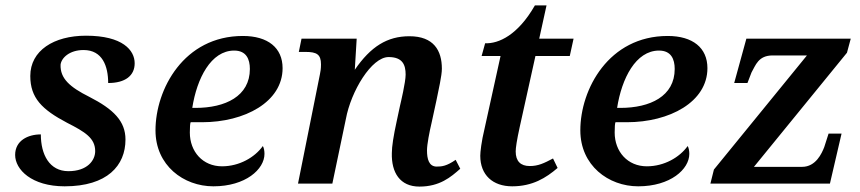

<svg xmlns="http://www.w3.org/2000/svg" viewBox="-20 -679 3181 710"><path d="M219 10C377 10 444 -67 444 -163C444 -231 400 -275 310 -321C238 -357 202 -389 204 -440C207 -465 237 -494 289 -494C359 -494 380 -434 380 -372C443 -372 478 -399 478 -445C478 -493 434 -547 298 -547C179 -547 92 -492 92 -398C92 -317 135 -274 228 -225C295 -191 332 -168 332 -120C332 -86 303 -46 233 -46C163 -46 131 -107 131 -182C83 -182 36 -159 36 -106C36 -52 97 10 219 10Z M769 10C888 10 958 -53 958 -110C958 -121 956 -132 952 -139C922 -97 865 -64 801 -64C730 -64 682 -118 682 -189C682 -209 683 -223 685 -227H727C885 -227 1025 -302 1025 -427C1025 -502 971 -546 878 -546C660 -546 555 -349 555 -197C555 -67 659 10 769 10ZM691 -280C708 -389 760 -492 846 -492C891 -492 904 -460 904 -424C904 -323 813 -280 703 -280Z M1682 -55 1665 -88C1632 -65 1614 -63 1595 -63C1566 -63 1559 -91 1559 -123C1559 -145 1568 -191 1576 -225L1594 -308C1602 -348 1614 -399 1614 -425C1614 -492 1584 -545 1494 -545C1412 -545 1351 -507 1292 -421L1299 -536H1095L1085 -487H1110C1151 -487 1167 -478 1167 -441C1167 -424 1165 -414 1163 -404L1082 0H1209L1259 -239C1278 -342 1354 -468 1417 -468C1469 -468 1480 -439 1480 -403C1480 -375 1462 -300 1459 -287L1447 -231C1435 -176 1429 -137 1429 -113C1427 -41 1459 11 1531 11C1606 11 1647 -24 1682 -55Z M1874 10C1949 10 1999 -21 2042 -58L2025 -93C1991 -75 1970 -65 1939 -65C1905 -65 1887 -83 1887 -119C1887 -132 1891 -160 1902 -210L1960 -472H2087L2101 -536H1974L2001 -659H1958C1895 -549 1824 -517 1774 -519L1761 -472H1831L1772 -204C1760 -155 1756 -116 1756 -103C1756 -32 1802 10 1874 10Z M2340 10C2459 10 2529 -53 2529 -110C2529 -121 2527 -132 2523 -139C2493 -97 2436 -64 2372 -64C2301 -64 2253 -118 2253 -189C2253 -209 2254 -223 2256 -227H2298C2456 -227 2596 -302 2596 -427C2596 -502 2542 -546 2449 -546C2231 -546 2126 -349 2126 -197C2126 -67 2230 10 2340 10ZM2262 -280C2279 -389 2331 -492 2417 -492C2462 -492 2475 -460 2475 -424C2475 -323 2384 -280 2274 -280Z M2607 0H3049L3092 -185H3044L3028 -135C3019 -112 2997 -62 2946 -62H2768L3112 -484L3126 -536H2740L2695 -372H2744L2759 -411C2774 -437 2784 -474 2837 -474H2964L2620 -52Z"/></svg>

Font: Noto Serif Semi
Style: Italic
Weight: 600
Italic angle: -12°
Designer: Monotype Design Team
Foundry: Monotype Imaging Inc.
Version: Version 1.901